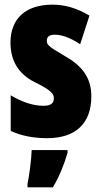

<svg xmlns="http://www.w3.org/2000/svg" viewBox="-20 -583 436 824"><path d="M372 -170C372 -255 326 -304 259 -342C188 -384 181 -390 181 -408C181 -426 192 -434 215 -434C253 -434 291 -415 324 -393L364 -516C311 -547 262 -563 205 -563C90 -563 25 -503 25 -400C25 -322 60 -265 128 -231C205 -193 211 -179 211 -161C211 -138 196 -129 166 -129C116 -129 66 -150 26 -174V-21C77 2 129 10 183 10C302 10 372 -51 372 -170ZM270 72V61H116C115 101 105 173 98 207V221H207C234 175 255 125 270 72Z"/></svg>

Font: Noto Sans Myanmar UI ExtraCondensed Black
Style: Regular
Weight: 900
Width: 2
Designer: Monotype Design Team
Foundry: Monotype Imaging Inc.
Version: Version 2.103